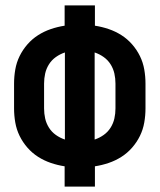

<svg xmlns="http://www.w3.org/2000/svg" viewBox="-20 -690 590 710"><path d="M219 0V-75Q193 -79 168 -87.5Q143 -96 121 -110Q99 -124 81.5 -144Q64 -164 52.5 -187.5Q41 -211 36.5 -237Q32 -263 32 -289V-381Q32 -407 36.5 -433Q41 -459 52.5 -482.5Q64 -506 81.5 -526Q99 -546 121 -560Q143 -574 168 -582.5Q193 -591 219 -595V-670H331V-595Q357 -591 382 -582.5Q407 -574 429 -560Q451 -546 468.5 -526Q486 -506 497.5 -482.5Q509 -459 513.5 -433Q518 -407 518 -381V-289Q518 -263 513.5 -237Q509 -211 497.5 -187.5Q486 -164 468.5 -144Q451 -124 429 -110Q407 -96 382 -87.5Q357 -79 331 -75V0ZM220 -174V-496Q202 -490 186.5 -479Q171 -468 161 -452Q151 -436 147 -418Q143 -400 143 -381V-289Q143 -270 147 -252Q151 -234 161 -218Q171 -202 186.5 -191Q202 -180 220 -174ZM330 -174Q348 -180 363.5 -191Q379 -202 389 -218Q399 -234 403 -252Q407 -270 407 -289V-381Q407 -400 403 -418Q399 -436 389 -452Q379 -468 363.5 -479Q348 -490 330 -496Z"/></svg>

Font: Lode Term
Style: Bold
Weight: 700
Monospace: yes
Designer: Belleve Invis
Foundry: Belleve Invis
Version: Version 29.2.0